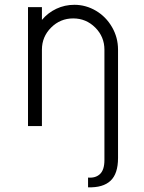

<svg xmlns="http://www.w3.org/2000/svg" viewBox="-20 -530 606 807"><path d="M292.5 -509.8Q340.8 -509.8 383.1 -484.9Q425.3 -460 450.7 -416.3Q476.1 -372.6 476.1 -321.3V133.8Q476.1 200.2 444.6 229.7Q413.1 259.3 350.1 257.3V216.3Q381.3 219.2 400.1 201.7Q418.9 184.1 418.9 142.6V-321.3Q418.9 -375.5 380.4 -414.1Q341.8 -452.6 287.6 -452.6Q233.4 -452.6 194.8 -414.1Q156.2 -375.5 156.2 -321.3V0H97.7V-500H156.2V-446.3Q181.6 -476.6 217 -493.2Q252.4 -509.8 292.5 -509.8Z"/></svg>

Font: Now Alt Light
Style: Regular
Weight: 300
Designer: Alfredo Marco Pradil
Foundry: Alfredo Marco Pradil
Version: Version 1.002;PS 001.002;hotconv 1.0.88;makeotf.lib2.5.64775